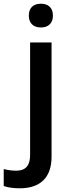

<svg xmlns="http://www.w3.org/2000/svg" viewBox="-79 -767 378 1027"><path d="M26.9 240.2Q-24.9 240.2 -59.1 228V137.2Q-25.9 146 8.8 146Q82 146 82 63V-540H196.8V70.8Q196.8 154.3 153.1 197.3Q109.4 240.2 26.9 240.2ZM75.2 -683.1Q75.2 -713.9 92 -730.5Q108.9 -747.1 140.1 -747.1Q170.4 -747.1 187.3 -730.5Q204.1 -713.9 204.1 -683.1Q204.1 -653.8 187.3 -637Q170.4 -620.1 140.1 -620.1Q108.9 -620.1 92 -637Q75.2 -653.8 75.2 -683.1Z"/></svg>

Font: JBL Sans
Style: Semibold
Weight: 600
Version: Version 1.10